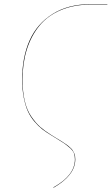

<svg xmlns="http://www.w3.org/2000/svg" viewBox="-20 -700 529 910"><path d="M233.9 189.9 232.9 188Q335 130.9 335 55.2Q335 38.6 330.3 26.1Q325.7 13.7 310.5 0.5Q295.4 -12.7 283.7 -20.8Q272 -28.8 241.2 -47.4Q229 -55.2 222.2 -59.1Q197.3 -74.2 179.4 -88.1Q161.6 -102.1 142.6 -124.5Q123.5 -147 111.8 -173.1Q100.1 -199.2 92.5 -237.8Q85 -276.4 85 -323.2Q85 -429.2 120.4 -508.5Q155.8 -587.9 229.5 -634Q303.2 -680.2 408.2 -680.2H488.8V-678.2H409.2Q330.1 -678.2 268.3 -652.1Q206.5 -626 167.2 -578.4Q127.9 -530.8 107.4 -466.1Q86.9 -401.4 86.9 -323.2Q86.9 -265.1 97.4 -221.2Q107.9 -177.2 128.7 -147.2Q149.4 -117.2 170.4 -98.6Q191.4 -80.1 222.2 -61Q230.5 -55.7 246.1 -46.1Q261.7 -36.6 268.1 -32.7Q274.4 -28.8 285.9 -21.2Q297.4 -13.7 302 -9.8Q306.6 -5.9 314.2 1Q321.8 7.8 324.7 12.9Q327.6 18.1 331.1 25.1Q334.5 32.2 335.7 39.3Q336.9 46.4 336.9 55.2Q336.9 130.4 233.9 189.9Z"/></svg>

Font: Fira Sans Compressed Two
Style: Italic
Weight: 100
Width: 3
Italic angle: -8°
Designer: Carrois Corporate & Edenspiekermann AG
Foundry: Carrois Corporate GbR & Edenspiekermann AG
Version: Version 4.203;PS 004.203;hotconv 1.0.88;makeotf.lib2.5.64775